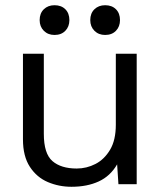

<svg xmlns="http://www.w3.org/2000/svg" viewBox="-20 -706 617 736"><path d="M254 10Q206 10 163.5 -8Q121 -26 94.5 -66.5Q68 -107 68 -172V-500H148V-193Q148 -117 181 -88.5Q214 -60 274 -60Q312 -60 346 -77.5Q380 -95 402 -132Q424 -169 424 -228V-500H504V0H434L429 -76Q403 -31 358.5 -10.5Q314 10 254 10ZM189 -686Q215 -686 230.5 -670.5Q246 -655 246 -629Q246 -604 230.5 -588Q215 -572 189 -572Q164 -572 148 -588Q132 -604 132 -629Q132 -655 148 -670.5Q164 -686 189 -686ZM383 -686Q409 -686 424.5 -670.5Q440 -655 440 -629Q440 -604 424.5 -588Q409 -572 383 -572Q358 -572 342 -588Q326 -604 326 -629Q326 -655 342 -670.5Q358 -686 383 -686Z"/></svg>

Font: Prodigy Sans
Style: Regular
Weight: 400
Designer: Wei Huang
Foundry: Wei Huang
Version: Version 1.003; ttfautohint (v1.8.3)